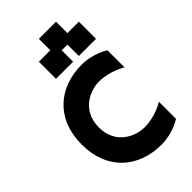

<svg xmlns="http://www.w3.org/2000/svg" viewBox="-294 -1094 1188 1188"><g transform="rotate(-45 300.0 -500.0)"><path d="M375 -700C175 -700 25 -575 25 -350C25 -125 175 0 375 0C475 0 550 -50 550 -50V-200C550 -200 475 -150 375 -150C300 -150 175 -200 175 -350C175 -500 300 -550 375 -550C475 -550 550 -500 550 -500V-650C550 -650 475 -700 375 -700ZM200 -750H350V-850H400V-750H550V-900H450V-1000H300V-900H200Z"/></g></svg>

Font: LS-VG5000 Bold
Style: Regular
Weight: 400
Designer: Justin Bihan, 2021
Foundry: Justin Bihan, 2021
Version: Version 1.000;Glyphs 3.1.2 (3151)